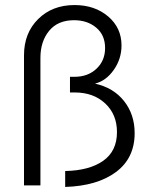

<svg xmlns="http://www.w3.org/2000/svg" viewBox="-20 -734 591 760"><path d="M238 -57Q334 -59 388.5 -97.5Q443 -136 443 -211Q443 -281 396.5 -324.5Q350 -368 276 -368H257V-430H275Q328 -430 362 -462Q396 -494 396 -544Q396 -595 361 -624.5Q326 -654 273 -654Q209 -654 174.5 -612Q140 -570 140 -505V0H75V-515Q75 -603 131 -658.5Q187 -714 275 -714Q355 -714 408 -669Q461 -624 461 -554Q461 -501 430.5 -457.5Q400 -414 356 -403Q429 -387 471 -334Q513 -281 513 -207Q513 -108 439 -53Q365 2 238 6Z"/></svg>

Font: Raleway-v4020
Style: Regular
Weight: 400
Designer: Matt McInerney, Pablo Impallari, Rodrigo Fuenzalida
Foundry: Matt McInerney, Pablo Impallari, Rodrigo Fuenzalida
Version: Version 4.020;PS 004.020;hotconv 1.0.88;makeotf.lib2.5.64775